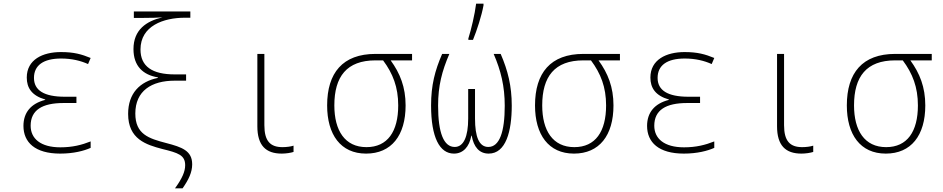

<svg xmlns="http://www.w3.org/2000/svg" viewBox="-20 -822 5107 1040"><path d="M306 10C379 10 435 -5 471 -21V-56C423 -37 373 -24 307 -24C199 -24 146 -72 146 -141C146 -226 209 -264 324 -264H394V-298H331C218 -298 164 -333 164 -400C164 -468 215 -505 311 -505C369 -505 417 -493 457 -475L471 -508C422 -528 381 -540 310 -540C211 -540 125 -499 125 -402C125 -346 152 -304 225 -283V-281C147 -261 107 -212 107 -140C107 -51 170 10 306 10Z M928 198H969C1002 151 1021 111 1021 68C1021 -6 965 -25 881 -47C785 -72 713 -95 713 -207C713 -330 801 -385 926 -385H988V-419H926C805 -419 741 -462 741 -554C741 -682 866 -726 981 -726H1011V-760H705V-725H757C804 -725 832 -726 860 -728C773 -708 703 -661 703 -556C703 -464 755 -416 835 -403V-400C738 -380 674 -317 674 -205C674 -68 772 -38 859 -15C945 6 983 18 983 73C983 107 967 144 928 198Z M1506 10C1529 10 1555 6 1570 1V-33C1555 -28 1532 -25 1510 -25C1444 -25 1412 -58 1412 -144V-530H1374V-138C1374 -34 1420 10 1506 10Z M1963 10C2100 10 2177 -88 2177 -251C2177 -350 2147 -425 2096 -495H2212V-530H2014C1836 -530 1752 -427 1752 -251C1752 -93 1825 10 1963 10ZM1965 -25C1848 -25 1791 -115 1791 -251C1791 -407 1858 -495 2014 -495H2055C2108 -424 2137 -350 2137 -251C2137 -109 2079 -25 1965 -25Z M2517 -614V-606H2542C2563 -657 2589 -737 2599 -793V-802H2559C2552 -745 2532 -661 2517 -614ZM2439 10C2488 10 2522 -26 2533 -87H2535C2546 -26 2576 10 2627 10C2720 10 2752 -110 2752 -250C2752 -356 2731 -440 2692 -530H2654C2693 -440 2714 -355 2714 -249C2714 -108 2686 -26 2625 -26C2575 -26 2553 -81 2553 -180V-340H2516V-180C2516 -81 2491 -26 2443 -26C2384 -26 2353 -101 2353 -250C2353 -357 2374 -437 2414 -530H2375C2336 -440 2315 -361 2315 -251C2315 -78 2361 10 2439 10Z M3089 10C3226 10 3303 -88 3303 -251C3303 -350 3273 -425 3222 -495H3338V-530H3140C2962 -530 2878 -427 2878 -251C2878 -93 2951 10 3089 10ZM3091 -25C2974 -25 2917 -115 2917 -251C2917 -407 2984 -495 3140 -495H3181C3234 -424 3263 -350 3263 -251C3263 -109 3205 -25 3091 -25Z M3684 10C3757 10 3813 -5 3849 -21V-56C3801 -37 3751 -24 3685 -24C3577 -24 3524 -72 3524 -141C3524 -226 3587 -264 3702 -264H3772V-298H3709C3596 -298 3542 -333 3542 -400C3542 -468 3593 -505 3689 -505C3747 -505 3795 -493 3835 -475L3849 -508C3800 -528 3759 -540 3688 -540C3589 -540 3503 -499 3503 -402C3503 -346 3530 -304 3603 -283V-281C3525 -261 3485 -212 3485 -140C3485 -51 3548 10 3684 10Z M4321 10C4344 10 4370 6 4385 1V-33C4370 -28 4347 -25 4325 -25C4259 -25 4227 -58 4227 -144V-530H4189V-138C4189 -34 4235 10 4321 10Z M4778 10C4915 10 4992 -88 4992 -251C4992 -350 4962 -425 4911 -495H5027V-530H4829C4651 -530 4567 -427 4567 -251C4567 -93 4640 10 4778 10ZM4780 -25C4663 -25 4606 -115 4606 -251C4606 -407 4673 -495 4829 -495H4870C4923 -424 4952 -350 4952 -251C4952 -109 4894 -25 4780 -25Z"/></svg>

Font: Noto Sans Mono SemiCondensed ExtraLight
Style: Regular
Weight: 200
Width: 4
Designer: Monotype Design Team
Foundry: Monotype Imaging Inc.
Version: Version 2.014